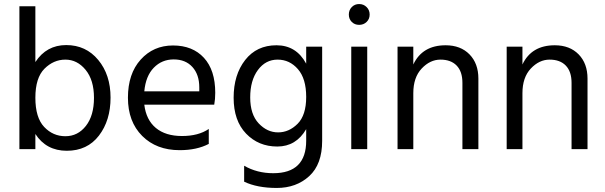

<svg xmlns="http://www.w3.org/2000/svg" viewBox="-20 -738 2994 950"><path d="M303.5 -443Q245 -443 200 -398Q155 -353 155 -254.5Q155 -156 198.5 -110Q242 -64 303.5 -64Q365 -64 405 -115Q445 -166 445 -254Q445 -342 403.5 -392.5Q362 -443 303.5 -443ZM155 0H76V-707H155V-431Q210 -515 307.5 -515Q405 -515 466 -441.5Q527 -368 527 -255Q527 -142 469.5 -67Q412 8 310.5 8Q209 8 155 -75Z M694 -286H966V-306Q966 -369 932 -406.5Q898 -444 839.5 -444Q781 -444 741 -403Q701 -362 694 -286ZM869 5Q754 5 683.5 -65.5Q613 -136 613 -254.5Q613 -373 676 -443Q739 -513 836 -513Q933 -513 989 -452Q1045 -391 1045 -279Q1045 -247 1040 -220H694Q703 -145 751 -105Q799 -65 880.5 -65Q962 -65 1013 -100V-26Q954 5 869 5Z M1353.5 -443Q1294 -443 1256 -391.5Q1218 -340 1218 -256Q1218 -172 1260 -127.5Q1302 -83 1356 -83Q1410 -83 1452.5 -125.5Q1495 -168 1495 -258.5Q1495 -349 1454 -396Q1413 -443 1353.5 -443ZM1574 -41Q1574 75 1510 133.5Q1446 192 1349.5 192Q1253 192 1188 161V82Q1252 119 1332 119Q1495 119 1495 -42V-99Q1445 -13 1352 -13Q1259 -13 1197.5 -77Q1136 -141 1136 -254.5Q1136 -368 1193 -441Q1250 -514 1348 -514Q1446 -514 1495 -423V-507H1574Z M1794 -703Q1809 -688 1809 -666Q1809 -644 1794 -629.5Q1779 -615 1757 -615Q1735 -615 1720.5 -629.5Q1706 -644 1706 -666Q1706 -688 1720.5 -703Q1735 -718 1757 -718Q1779 -718 1794 -703ZM1797 0H1718V-507H1797Z M2347 0H2268V-328Q2268 -384 2239.5 -413.5Q2211 -443 2159.5 -443Q2108 -443 2066.5 -399Q2025 -355 2025 -277V0H1947V-507H2025V-419Q2070 -514 2185 -514Q2259 -514 2303 -469Q2347 -424 2347 -349Z M2887 0H2808V-328Q2808 -384 2779.5 -413.5Q2751 -443 2699.5 -443Q2648 -443 2606.5 -399Q2565 -355 2565 -277V0H2487V-507H2565V-419Q2610 -514 2725 -514Q2799 -514 2843 -469Q2887 -424 2887 -349Z"/></svg>

Font: Hind Mysuru
Style: Regular
Weight: 400
Designer: Manushi Parikh, Hitesh Malaviya
Foundry: Indian Type Foundry
Version: Version 0.703;PS 1.0;hotconv 1.0.86;makeotf.lib2.5.63406